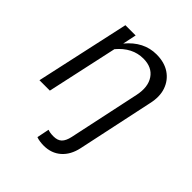

<svg xmlns="http://www.w3.org/2000/svg" viewBox="-199 -611 940 940"><g transform="rotate(45 271.0 -141.5)"><path d="M262 212Q249 212 235 210Q221 208 211 204L224 140Q232 143 241.5 144.5Q251 146 264 146Q292 146 307 131.5Q322 117 329 85L408 -286Q422 -353 394 -394Q366 -435 306 -435Q230 -435 173 -367L93 0H21L128 -488H199L184 -417Q249 -495 337 -495Q392 -495 429 -470Q466 -445 481 -402Q496 -359 483 -303L399 92Q387 149 351 180.5Q315 212 262 212Z"/></g></svg>

Font: Red Hat Text VF
Style: Italic
Weight: 400
Italic angle: -12°
Designer: Pentagram, MCKL
Foundry: Pentagram, MCKL
Version: Version 1.023